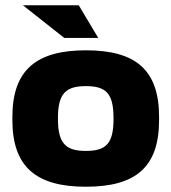

<svg xmlns="http://www.w3.org/2000/svg" viewBox="-20 -700 651 729"><path d="M27 -256V-244C27 -65 119 9 306 9C495 9 584 -65 584 -244V-256C584 -435 495 -509 306 -509C119 -509 27 -435 27 -256ZM67 -680 224 -556H353L279 -680ZM200 -248V-252C200 -346 231 -373 306 -373C382 -373 411 -346 411 -252V-248C411 -154 382 -127 306 -127C231 -127 200 -154 200 -248Z"/></svg>

Font: LT Wave Black
Style: Regular
Weight: 900
Designer: Daniel Lyons
Version: Version 2.5 (Glyphs App)